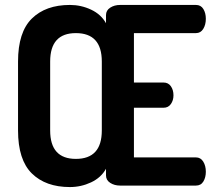

<svg xmlns="http://www.w3.org/2000/svg" viewBox="-20 -751 869 777"><path d="M53 -223V-502Q53 -621 109 -676Q165 -731 263 -731Q308 -731 348.5 -712Q389 -693 409 -657V-690Q409 -709 426 -720Q443 -731 466 -731H773Q793 -731 803 -714.5Q813 -698 813 -675Q813 -651 802.5 -634Q792 -617 773 -617H522V-417H642Q661 -417 671.5 -402Q682 -387 682 -365Q682 -345 671.5 -330Q661 -315 642 -315H522V-114H773Q792 -114 802.5 -97Q813 -80 813 -56Q813 -33 803 -16.5Q793 0 773 0H466Q443 0 426 -11Q409 -22 409 -41V-68Q389 -32 348.5 -13Q308 6 263 6Q165 6 109 -49Q53 -104 53 -223ZM183 -223Q183 -108 287 -108Q392 -108 392 -223V-502Q392 -617 287 -617Q183 -617 183 -502Z"/></svg>

Font: Terminal Dosis
Style: Bold
Weight: 700
Designer: EdgarTolentino, PabloImpallari, IginoMarini
Foundry: EdgarTolentino, PabloImpallari, IginoMarini
Version: Version 1.006